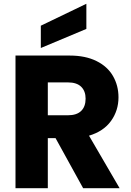

<svg xmlns="http://www.w3.org/2000/svg" viewBox="-20 -996 692 1016"><path d="M420 0 274 -265H233V0H62V-702H349Q432 -702 490.5 -673Q549 -644 578 -593.5Q607 -543 607 -481Q607 -411 567.5 -356Q528 -301 451 -278L613 0ZM233 -386H339Q386 -386 409.5 -409Q433 -432 433 -474Q433 -514 409.5 -537Q386 -560 339 -560H233ZM437 -843 196 -742V-860L437 -976Z"/></svg>

Font: IBM-Poppins
Style: Poppins-Bold
Weight: 700
Designer: Mike Abbink, Paul van der Laan, Pieter van Rosmalen, Ben Mitchell, Mark Frömberg
Foundry: Bold Monday
Version: Version 1.1